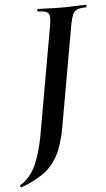

<svg xmlns="http://www.w3.org/2000/svg" viewBox="-89 -662 493 891"><g transform="rotate(-5 158.0 -216.0)"><path d="M-25 193Q-27 194 -30 189Q-33 184 -30 182Q17 154 42.5 98Q68 42 83 -40L172 -544Q180 -587 170 -600Q160 -613 122 -613Q119 -613 119 -619Q119 -625 122 -625Q145 -625 172.5 -623.5Q200 -622 232 -622Q267 -622 295 -623.5Q323 -625 345 -625Q348 -625 348 -619Q348 -613 345 -613Q318 -613 304 -607Q290 -601 283.5 -586Q277 -571 271 -542L187 -67Q173 11 147.5 60Q122 109 80 139Q38 169 -25 193Z"/></g></svg>

Font: Cormorant Light
Style: Italic
Weight: 300
Italic angle: -10°
Designer: Christian Thalmann (Catharsis Fonts)
Foundry: Catharsis Fonts
Version: Version 4.000